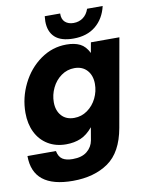

<svg xmlns="http://www.w3.org/2000/svg" viewBox="-104 -835 856 1116"><g transform="rotate(-10 324.5 -277.5)"><path d="M-1 20H167Q174 55 195.5 69Q217 83 256 83Q310 83 340.5 58Q371 33 378 -5L391 -81Q357 -40 319 -24Q281 -8 233 -8Q172 -8 126 -36Q80 -64 55.5 -114Q31 -164 31 -229Q31 -318 71 -399Q111 -480 180.5 -529.5Q250 -579 334 -579Q382 -579 414 -563Q446 -547 466 -506L477 -567H645L553 -48Q528 92 444.5 150Q361 208 235 208Q-1 208 -1 20ZM458 -325Q458 -375 430.5 -405.5Q403 -436 356 -436Q313 -436 278 -411Q243 -386 223.5 -345.5Q204 -305 204 -261Q204 -212 231 -181.5Q258 -151 306 -151Q349 -151 384 -176Q419 -201 438.5 -241Q458 -281 458 -325ZM237 -733Q237 -743 239 -763H330Q329 -729 348 -712Q367 -695 398 -695Q430 -695 454 -712.5Q478 -730 489 -763H581Q564 -690 513 -648Q462 -606 382 -606Q308 -606 272.5 -639Q237 -672 237 -733Z"/></g></svg>

Font: Open Sauce One Black Italic
Style: Regular
Weight: 900
Italic angle: -10°
Designer: Alfredo Marco Pradil
Foundry: Creative Sauce Fz LLC
Version: Version 1.477